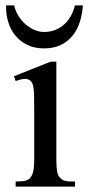

<svg xmlns="http://www.w3.org/2000/svg" viewBox="-20 -687 325 707"><path d="M37.6 0V-18.6Q62 -18.6 74 -21.7Q85.9 -24.9 92.8 -33.7Q95.7 -38.1 98.1 -43.2Q100.6 -48.3 102.3 -55.9Q104 -63.5 105 -74.5Q106 -85.4 106 -101.1V-273.4Q106 -303.2 105.7 -323.5Q105.5 -343.8 104.2 -356.9Q103 -370.1 100.3 -377.2Q97.7 -384.3 92.8 -388.7Q84 -397 71.3 -396.5Q58.6 -396 37.6 -388.7L31.2 -406.2L166.5 -460H187.5V-101.1Q187.5 -71.3 190.2 -56.4Q192.9 -41.5 199.2 -34.7Q204.1 -29.3 208.5 -26.1Q212.9 -22.9 219 -21.2Q225.1 -19.5 233.9 -19Q242.7 -18.6 256.3 -18.6V0ZM285.2 -667Q283.2 -634.8 273.9 -606Q264.6 -577.1 247.1 -555.4Q229.5 -533.7 203.4 -521.2Q177.2 -508.8 142.1 -508.8Q107.9 -508.8 81.5 -521.2Q55.2 -533.7 37.1 -555.4Q19 -577.1 10.3 -606Q1.5 -634.8 2.4 -667H32.2Q36.6 -647 47.6 -629.2Q58.6 -611.3 73.5 -598.1Q88.4 -585 106.2 -577.1Q124 -569.3 142.1 -569.3Q165 -569.3 183.8 -576.9Q202.6 -584.5 217 -597.7Q231.4 -610.8 241.2 -628.7Q251 -646.5 255.9 -667Z"/></svg>

Font: Doulos SIL Phon
Style: Regular
Weight: 400
Designer: Walt Agee, Victor Gaultney, Peter Martin, Debbi Hosken, Becca Hirsbrunner
Foundry: SIL International
Version: Version 5.000